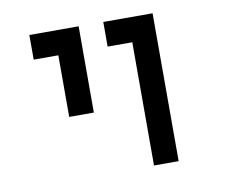

<svg xmlns="http://www.w3.org/2000/svg" viewBox="-81 -854 1161 959"><g transform="rotate(-10 500.0 -375.0)"><path d="M625 -625H500V-750H750V0H625ZM250 -625H125V-750H375V-312.5H250Z"/></g></svg>

Font: Xanmono
Style: Regular
Weight: 400
Designer: GGBotNet
Foundry: GGBotNet
Version: 1.00